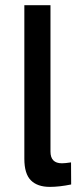

<svg xmlns="http://www.w3.org/2000/svg" viewBox="-20 -710 316 739"><path d="M171.9 9.3Q124 9.3 98.9 -15.9Q73.7 -41 73.7 -99.1V-689.9H174.3V-126.5Q174.3 -81.5 218.3 -81.5Q230.5 -81.5 253.4 -85L253.9 0Q208.5 9.3 171.9 9.3Z"/></svg>

Font: HK Grotesk SemiBold Legacy
Style: Regular
Weight: 600
Designer: Alfredo Marco Pradil
Foundry: Hanken Design Co.
Version: Version 2.022;PS 002.022;hotconv 1.0.88;makeotf.lib2.5.64775